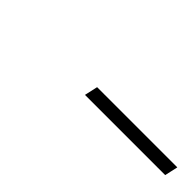

<svg xmlns="http://www.w3.org/2000/svg" viewBox="23 -817 369 369"><g transform="rotate(45 207.5 -632.5)"><path d="M191 -619 197 -646H415L409 -619Z"/></g></svg>

Font: Source Serif 4 SmText ExtraLight
Style: Italic
Weight: 200
Italic angle: -12°
Designer: Frank Grießhammer
Foundry: Adobe
Version: Version 4.005;hotconv 1.1.0;makeotfexe 2.6.0